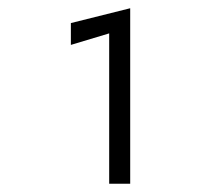

<svg xmlns="http://www.w3.org/2000/svg" viewBox="-20 -720 510 466"><path d="M152 -611 245 -639V-274H296V-700L152 -664Z"/></svg>

Font: Jost* Book
Style: Regular
Weight: 400
Version: Version 3.000